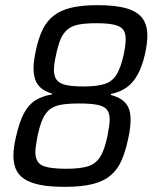

<svg xmlns="http://www.w3.org/2000/svg" viewBox="-20 -716 591 744"><path d="M231 8Q174 8 136 0.5Q98 -7 75 -22Q52 -37 42 -59.5Q32 -82 32 -113Q32 -129 34.5 -147Q37 -165 42 -186Q55 -244 73 -277.5Q91 -311 117.5 -327.5Q144 -344 181 -350V-354Q146 -363 128 -386.5Q110 -410 110 -452Q110 -467 112.5 -484.5Q115 -502 119 -521Q129 -568 145 -601Q161 -634 187.5 -655Q214 -676 255.5 -686Q297 -696 357 -696Q428 -696 470.5 -683.5Q513 -671 532 -645Q551 -619 551 -578Q551 -563 548.5 -544Q546 -525 542 -507Q531 -459 513.5 -427Q496 -395 470.5 -377Q445 -359 410 -352V-348Q435 -341 451.5 -330Q468 -319 477 -300.5Q486 -282 486 -252Q486 -239 484 -220.5Q482 -202 477 -180Q467 -132 452 -96.5Q437 -61 410 -37.5Q383 -14 340 -3Q297 8 231 8ZM236 -62Q288 -62 319 -71Q350 -80 367.5 -107Q385 -134 396 -187Q400 -208 402.5 -224.5Q405 -241 405 -253Q405 -279 393.5 -292Q382 -305 356.5 -310Q331 -315 287 -315Q246 -315 218.5 -310.5Q191 -306 173.5 -292.5Q156 -279 145 -254Q134 -229 125 -187Q122 -169 119.5 -153.5Q117 -138 117 -127Q117 -87 144.5 -74.5Q172 -62 236 -62ZM304 -381Q357 -381 386.5 -391Q416 -401 432 -427.5Q448 -454 459 -503Q463 -522 465 -537.5Q467 -553 467 -565Q467 -589 456.5 -602Q446 -615 421 -620.5Q396 -626 353 -626Q312 -626 285.5 -621Q259 -616 242 -602Q225 -588 215 -564.5Q205 -541 197 -503Q193 -485 191 -470.5Q189 -456 189 -445Q189 -420 200 -406Q211 -392 236 -386.5Q261 -381 304 -381Z"/></svg>

Font: Saira SemiCondensed
Style: Italic
Weight: 400
Width: 4
Italic angle: -12°
Designer: Hector Gatti with collaboration of the Omnibus-Type team
Foundry: Omnibus-Type
Version: Version 1.101